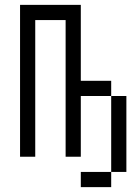

<svg xmlns="http://www.w3.org/2000/svg" viewBox="-20 -645 540 790"><path d="M437.5 62.5H312.5V125H437.5ZM437.5 62.5H500V-250H437.5ZM62.5 -625Q62.5 -625 62.5 0H125V-562.5H250V0H312.5Q312.5 0 312.5 -250H437.5V-312.5H312.5V-625Z"/></svg>

Font: BFUnifontExMono
Style: Regular
Weight: 500
Version: Version 15.0.06